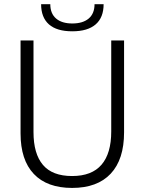

<svg xmlns="http://www.w3.org/2000/svg" viewBox="-20 -891 694 920"><path d="M78.5 -252V-697H140.5V-258.5Q140.5 -154 185.8 -100.8Q231 -47.5 325.5 -47.5Q420 -47.5 466.5 -101.8Q513 -156 513 -261V-697H574.5V-257Q574.5 -127 510.5 -58.8Q446.5 9.5 325.5 9.5Q205.5 9.5 142 -57.5Q78.5 -124.5 78.5 -252ZM177 -871H221Q221 -826 248.8 -802.2Q276.5 -778.5 326.5 -778.5Q377 -778.5 405 -802.2Q433 -826 433 -871H476.5Q476.5 -807 438.2 -774Q400 -741 326.5 -741Q252 -741 214.5 -774.2Q177 -807.5 177 -871Z"/></svg>

Font: HK Grotesk Light
Style: Regular
Weight: 300
Designer: Alfredo Marco Pradil
Foundry: Hanken Design Co.
Version: Version 3.001